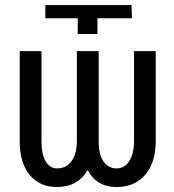

<svg xmlns="http://www.w3.org/2000/svg" viewBox="-20 -731 690 761"><path d="M159.7 -658.7V-710.9H501.5L502.9 -658.7H366.2V-596.2H288.1V-658.7ZM597.2 -528.3V-168.5Q596.2 -84 554.4 -36.9Q512.7 10.3 441.4 10.3Q363.8 10.3 327.1 -57.1Q288.6 10.3 206.1 10.3Q137.7 10.3 98.1 -37.1Q58.6 -84.5 58.1 -170.4V-528.3H144.5V-172.4Q144.5 -117.2 161.6 -90.3Q178.7 -63.5 206.1 -63.5Q243.2 -63.5 263.9 -93Q284.7 -122.6 284.7 -172.4V-528.3H371.1V-172.4Q371.1 -117.2 390.9 -90.3Q410.6 -63.5 441.4 -63.5Q474.1 -63.5 492.4 -92.3Q510.7 -121.1 511.2 -170.4V-528.3Z"/></svg>

Font: MAUL Condensed
Style: Condensed Regular
Weight: 400
Designer: MAUL
Version: Version 1.0; 2020; ttfautohint (v1.8.3)